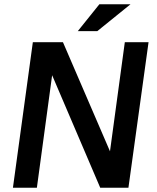

<svg xmlns="http://www.w3.org/2000/svg" viewBox="-20 -886 740 906"><path d="M41 0H154L226 -531L453 0H586L681 -687H569L499 -172L277 -687H135ZM347 -739H439L596 -866H449Z"/></svg>

Font: Ronzino Medium
Style: Italic
Weight: 500
Italic angle: -7.99998°
Designer: Nunzio Mazzaferro
Foundry: Collletttivo
Version: Version 1.000;Glyphs 3.3 (3337)